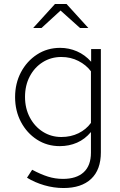

<svg xmlns="http://www.w3.org/2000/svg" viewBox="-20 -728 606 967"><path d="M300 219Q251 219 203 205Q155 191 116 167L142 127Q185 150 221.5 161.5Q258 173 297 173Q365 173 401.5 139.5Q438 106 438 41V-63Q408 -27 368 -9.5Q328 8 281 8Q217 8 166 -25Q115 -58 85.5 -114Q56 -170 56 -239Q56 -308 85.5 -364Q115 -420 166.5 -453.5Q218 -487 283 -487Q327 -487 367.5 -469.5Q408 -452 439 -417V-481H488V39Q488 127 439 173Q390 219 300 219ZM289 -38Q337 -38 375.5 -57Q414 -76 438 -109V-369Q414 -401 375 -421Q336 -441 289 -441Q237 -441 195.5 -415Q154 -389 130 -343.5Q106 -298 106 -240Q106 -182 130.5 -136Q155 -90 196.5 -64Q238 -38 289 -38ZM383 -587 285 -675 189 -587H147L257 -708H315L425 -587Z"/></svg>

Font: Red Hat Text VF
Style: Regular
Weight: 300
Designer: Pentagram, MCKL
Foundry: Pentagram, MCKL
Version: Version 1.023